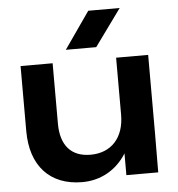

<svg xmlns="http://www.w3.org/2000/svg" viewBox="-56 -858 859 925"><g transform="rotate(-5 373.5 -395.0)"><path d="M673 0 674 -188V-568H519V-292C519 -182 457 -113 356 -113C263 -113 212 -170 212 -276V-568H57V-253C57 -87 147 15 305 15C394 15 471 -28 519 -105V0ZM281 -627H428L557 -805H405Z"/></g></svg>

Font: Bounded Med
Style: Regular
Weight: 500
Designer: Vlad Churkin
Version: Version 3.0